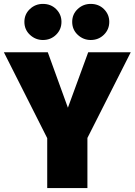

<svg xmlns="http://www.w3.org/2000/svg" viewBox="-35 -964 690 984"><path d="M413 0H207V-256L-15 -696H210L313 -412L417 -696H635L413 -257ZM185 -759Q147 -759 118.5 -785.5Q90 -812 90 -852Q90 -891 118 -917.5Q146 -944 185 -944Q226 -944 253 -917Q280 -890 280 -852Q280 -813 252.5 -786Q225 -759 185 -759ZM430 -759Q392 -759 363.5 -785.5Q335 -812 335 -852Q335 -891 363 -917.5Q391 -944 430 -944Q471 -944 498 -917Q525 -890 525 -852Q525 -813 497.5 -786Q470 -759 430 -759Z"/></svg>

Font: Trujillo Black
Style: Regular
Weight: 900
Designer: Fira Sans original fonts by bBox Type GmbH, Carrois Corporate GbR, & Edenspiekermann AG / Changes by Cristiano Sobral
Foundry: Fira Sans original fonts by bBox Type GmbH, Carrois Corporate GbR, & Edenspiekermann AG / Changes by Cristiano Sobral
Version: Version 4.301;July 28, 2020;FontCreator 13.0.0.2655 64-bit